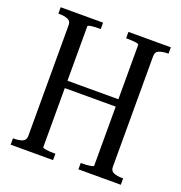

<svg xmlns="http://www.w3.org/2000/svg" viewBox="-128 -821 881 932"><g transform="rotate(20 312.5 -355.0)"><path d="M149 -386H476V-348H149ZM28 0V-33H33Q59 -33 76.5 -40Q94 -47 94 -69V-642Q94 -663 76.5 -670Q59 -677 34 -677H28V-710H247V-677H240Q230 -677 219.5 -676.5Q209 -676 200.5 -675Q192 -674 186.5 -672Q181 -670 181 -668V-43Q181 -40 186 -38.5Q191 -37 200 -35.5Q209 -34 219.5 -33.5Q230 -33 240 -33H247V0ZM378 0V-33H384Q394 -33 405 -33.5Q416 -34 424.5 -35.5Q433 -37 438.5 -38.5Q444 -40 444 -43V-667Q444 -670 438.5 -672Q433 -674 424.5 -675Q416 -676 405.5 -676.5Q395 -677 384 -677H378V-710H597V-677H592Q567 -677 549 -670Q531 -663 531 -641V-68Q531 -47 548.5 -40Q566 -33 591 -33H597V0Z"/></g></svg>

Font: Roboto Serif 120pt ExtraCondensed
Style: Regular
Weight: 400
Width: 2
Designer: Greg Gazdowicz
Foundry: Commercial Type
Version: Version 1.008